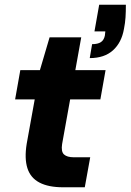

<svg xmlns="http://www.w3.org/2000/svg" viewBox="-20 -793 553 813"><path d="M247 0Q185 0 147 -20Q109 -40 96 -81Q83 -122 93 -184L127 -372H44L66 -496H149L190 -635H324L299 -496H427L405 -372H277L243 -183Q238 -151 251 -139Q264 -127 293 -127H362L339 0ZM360 -547 370 -606Q394 -606 407 -614.5Q420 -623 424 -642L426 -660H380L400 -773H513Q513 -743 511.5 -719.5Q510 -696 505 -671Q495 -613 458.5 -580Q422 -547 360 -547Z"/></svg>

Font: DM Sans 28pt Black
Style: Italic
Weight: 900
Italic angle: -10°
Version: Version 4.004;gftools[0.9.30]